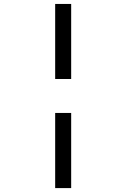

<svg xmlns="http://www.w3.org/2000/svg" viewBox="-20 -730 640 972"><path d="M259.3 -330.1V-710H340.3V-330.1ZM259.3 222.2V-158.2H340.3V222.2Z"/></svg>

Font: Cousine
Style: Regular
Weight: 400
Monospace: yes
Designer: Steve Matteson
Foundry: Monotype Imaging Inc.
Version: Version 1.21